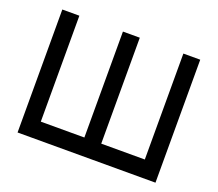

<svg xmlns="http://www.w3.org/2000/svg" viewBox="-117 -864 1166 1027"><g transform="rotate(20 465.5 -350.0)"><path d="M73 -700V0H858V-700H762V-97H514V-700H418V-97H170V-700Z"/></g></svg>

Font: Unageo
Style: Medium
Weight: 500
Designer: Richard Sepsi
Foundry: Richard Sepsi
Version: Version 2.000